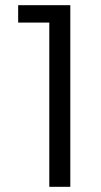

<svg xmlns="http://www.w3.org/2000/svg" viewBox="-20 -720 391 740"><path d="M50 -633V-700H251V0H170V-633Z"/></svg>

Font: Fivo Sans
Style: Regular
Weight: 400
Designer: Alexander Slobzheninov
Foundry: Alexander Slobzheninov
Version: 1.0